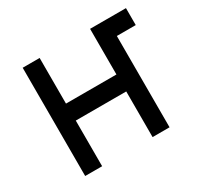

<svg xmlns="http://www.w3.org/2000/svg" viewBox="-115 -634 790 768"><g transform="rotate(-30 280.0 -250.0)"><path d="M73 0H151.3V-210.8H384.3V0H462.7V-500H384.3V-289.2H151.3V-500H73ZM462.7 -421.7H550V-500H462.7Z"/></g></svg>

Font: Unageo Variable
Style: Regular
Weight: 300
Designer: Richard Sepsi
Foundry: Richard Sepsi
Version: Version 2.200